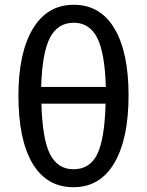

<svg xmlns="http://www.w3.org/2000/svg" viewBox="-20 -770 614 802"><path d="M517 -372Q517 -190 457.5 -89Q398 12 287 12Q175 12 116 -87Q57 -186 57 -371Q57 -549 117 -649.5Q177 -750 288 -750Q399 -750 458 -651Q517 -552 517 -372ZM288 -675Q221 -675 188.5 -612Q156 -549 152 -407H422Q418 -549 386 -612Q354 -675 288 -675ZM287 -63Q355 -63 386 -125.5Q417 -188 421 -337H153Q157 -189 189 -126Q221 -63 287 -63Z"/></svg>

Font: Fira Sans
Style: Regular
Weight: 400
Designer: Carrois Corporate & Edenspiekermann AG
Foundry: Carrois Corporate GbR & Edenspiekermann AG
Version: Version 4.106;PS 004.106;hotconv 1.0.70;makeotf.lib2.5.58329